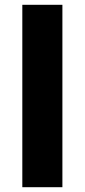

<svg xmlns="http://www.w3.org/2000/svg" viewBox="-20 -780 354 800"><path d="M73 0H240V-760H73Z"/></svg>

Font: Kathrein 85 Heavy
Style: Regular
Weight: 900
Designer: Lazydogs Typefoundry, based on Open Sans by Ascender Corporation
Foundry: Lazydogs Typefoundry
Version: Version 1.003;PS 001.003;hotconv 1.0.88;makeotf.lib2.5.64775